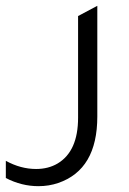

<svg xmlns="http://www.w3.org/2000/svg" viewBox="-113 -448 444 659"><path d="M221 -48Q221 134 87 180Q55 191 19 191Q-39 191 -93 163V104Q-42 132 11 132Q53 132 85 113Q155 71 155 -44V-393L221 -428Z"/></svg>

Font: Space Grotesk
Style: Regular
Weight: 400
Designer: Florian Karsten
Foundry: Florian Karsten
Version: Version 2.000